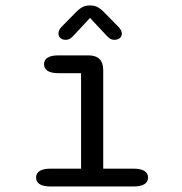

<svg xmlns="http://www.w3.org/2000/svg" viewBox="-20 -677 659 697"><path d="M163.7 0Q137.2 0 124.1 -8.4Q111 -16.8 111 -32.2Q111 -48 124.1 -56.4Q137.2 -64.8 163.7 -64.8H274.3V-411.3H192.3Q166 -411.3 152.9 -419.8Q139.8 -428.3 139.8 -443.8Q139.8 -459.3 152.9 -467.7Q166 -476 192.3 -476H300.8Q354.7 -476 354.7 -422.2V-64.8H464.5Q490.8 -64.8 504.2 -56.4Q517.5 -48 517.5 -32.2Q517.5 -16.8 504.2 -8.4Q490.8 0 464.5 0ZM410.3 -579.2Q422.3 -566.7 422.3 -555Q422.3 -545.2 414.9 -538.8Q407.5 -532.5 395.5 -532.5Q384.8 -532.5 377.3 -538.2Q369.8 -544 361.2 -553.8L306.8 -612L252.3 -553.5Q243.5 -543.3 236.2 -537.9Q229 -532.5 218 -532.5Q206.3 -532.5 199.2 -539Q192.2 -545.5 192.2 -555.7Q192.2 -568 203.2 -579.2L250 -626.8Q264.2 -642.3 276.8 -649.8Q289.3 -657.3 306.5 -657.3Q324.2 -657.3 336.7 -649.8Q349.2 -642.3 363.5 -626.8Z"/></svg>

Font: Sono ExtraLight
Style: Regular
Weight: 200
Designer: Tyler Finck
Foundry: Tyler Finck
Version: Version 2.112